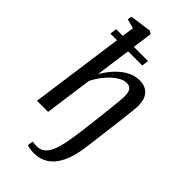

<svg xmlns="http://www.w3.org/2000/svg" viewBox="-322 -892 1213 1213"><g transform="rotate(45 285.0 -285.0)"><path d="M262.5 248.5Q243.5 248.5 226 245.8Q208.5 243 199.5 238L205.5 201Q215 203 224.8 203.8Q234.5 204.5 246 204.5Q278.5 204.5 300 185.2Q321.5 166 335 133.2Q348.5 100.5 356.8 59.8Q365 19 371 -24.5Q373 -34 376.5 -62.5Q380 -91 384.8 -130.8Q389.5 -170.5 394.8 -214Q400 -257.5 404.2 -297.5Q408.5 -337.5 411.2 -366.5Q414 -395.5 414 -405Q414 -434.5 408.5 -450.8Q403 -467 391.5 -474Q380 -481 362 -481Q341 -481 316.8 -468.2Q292.5 -455.5 268 -433Q243.5 -410.5 222.2 -381.5Q201 -352.5 185.5 -321L141 0H42L129 -628H69.5L76 -673.5H135.5L146.5 -753L83.5 -769.5L88.5 -798L232 -817.5L252 -805.5L234 -673.5H360.5L354.5 -628H228L195.5 -392Q214 -424 237.5 -452.8Q261 -481.5 288.2 -503.5Q315.5 -525.5 346 -538Q376.5 -550.5 409 -550.5Q460 -550.5 489 -520.2Q518 -490 517.5 -422Q517.5 -414 514.2 -383.2Q511 -352.5 505.8 -308.8Q500.5 -265 494.5 -217Q488.5 -169 483 -124.8Q477.5 -80.5 473.2 -48.5Q469 -16.5 467.5 -6Q455.5 82 427.5 138.2Q399.5 194.5 357.8 221.5Q316 248.5 262.5 248.5Z"/></g></svg>

Font: Merriweather 60pt
Style: Italic
Weight: 400
Italic angle: -7.8°
Version: Version 2.101